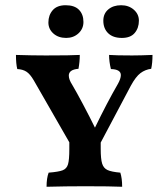

<svg xmlns="http://www.w3.org/2000/svg" viewBox="-20 -712 644 734"><path d="M563 -502Q563 -471 558 -449Q535 -446 517 -432.5Q499 -419 480 -384L365 -167V-143Q365 -104 370.5 -86.5Q376 -69 391 -62Q406 -55 440 -52Q447 -30 447 2Q403 0 305 0Q232 0 158 2Q158 -31 166 -52Q204 -55 219.5 -61Q235 -67 240 -84Q245 -101 245 -142V-168L109 -405Q95 -429 81 -438Q67 -447 46 -448Q41 -468 41 -502Q103 -500 155 -500Q254 -500 285 -502Q285 -476 280 -449Q243 -446 243 -423Q243 -408 256 -388Q272 -361 297.5 -313Q323 -265 343 -224Q389 -319 430 -390Q442 -411 442 -425Q442 -447 404 -448Q397 -476 397 -502Q423 -500 485 -500Q517 -500 563 -502ZM165 -626Q165 -654 181.5 -673Q198 -692 231 -692Q265 -692 282 -674.5Q299 -657 299 -628Q299 -602 280 -584.5Q261 -567 233 -567Q203 -567 184 -584Q165 -601 165 -626ZM375 -633Q375 -660 394 -676Q413 -692 443 -692Q472 -692 491.5 -675Q511 -658 511 -633Q511 -605 495 -586Q479 -567 446 -567Q412 -567 393.5 -585Q375 -603 375 -633Z"/></svg>

Font: Vollkorn SC SemiBold
Style: Regular
Weight: 600
Designer: Friedrich Althausen
Foundry: Friedrich Althausen
Version: Version 4.015